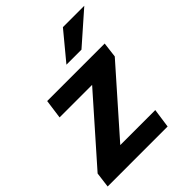

<svg xmlns="http://www.w3.org/2000/svg" viewBox="-206 -843 962 962"><g transform="rotate(-45 275.0 -361.5)"><path d="M-4 0 6.5 -81.5 301 -415H70.5L84.5 -517H492L482 -435.5L187.5 -102H435.5L421 0ZM281.5 -577.5 402 -723H553.5L388 -577.5Z"/></g></svg>

Font: Public Sans Thin
Style: Bold Italic
Weight: 700
Italic angle: -8°
Version: Version 2.001